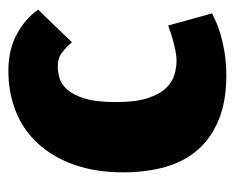

<svg xmlns="http://www.w3.org/2000/svg" viewBox="-71 -481 561 459"><g transform="rotate(-90 209.5 -251.5)"><path d="M338 -360Q326 -374 313 -384Q300 -394 280 -394Q268 -394 253 -390Q238 -386 225 -371.5Q212 -357 203.5 -329.5Q195 -302 195 -254Q195 -207 204.5 -178.5Q214 -150 228.5 -135Q243 -120 260.5 -115Q278 -110 294 -110Q306 -110 320 -113Q334 -116 346.5 -119.5Q359 -123 368 -126.5Q377 -130 378 -130L407 -25L396 -20Q385 -14 365.5 -7.5Q346 -1 318.5 4Q291 9 258 9Q197 9 153 -9Q109 -27 81 -59Q53 -91 40 -136.5Q27 -182 27 -237Q27 -304 45.5 -355.5Q64 -407 96.5 -442Q129 -477 173.5 -494.5Q218 -512 270 -512Q319 -512 356 -492.5Q393 -473 416 -441Z"/></g></svg>

Font: Amaranth
Style: Bold
Weight: 700
Designer: Gesine Todt
Foundry: Gesine Todt
Version: Version 1.001